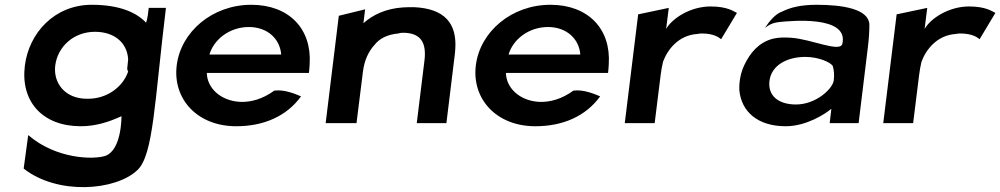

<svg xmlns="http://www.w3.org/2000/svg" viewBox="-20 -515 4183 803"><path d="M343 -102C253 -102 202 -167 211 -241C221 -319 287 -382 377 -382C460 -382 512 -335 516 -267C515 -257 514 -247 513 -237C512 -230 511 -223 516 -216C495 -153 429 -102 349 -102ZM555 196C622 132 626 -89 674 -482H602C601 -470 597 -435 591 -420C552 -462 481 -495 364 -495C207 -495 101 -376 84 -241C65 -90 158 13 318 13C380 13 436 -5 488 -29C488 -29 490 113 420 137C372 153 215 151 98 50L79 190C219 301 463 284 555 196Z M845 -210H1272C1273 -222 1275 -234 1275 -246C1285 -395 1188 -495 1031 -495C868 -495 736 -382 719 -241C702 -101 805 13 968 13C1083 13 1179 -29 1239 -112C1218 -121 1169 -142 1127 -136C1079 -101 1030 -87 984 -89C904 -93 846 -146 845 -210ZM1156 -287H856C874 -349 939 -402 1021 -402C1098 -402 1151 -353 1156 -287Z M1847 0 1880 -270C1882 -283 1883 -295 1884 -308C1892 -418 1839 -479 1712 -485C1697 -485 1680 -485 1665 -484C1592 -479 1538 -452 1500 -418L1507 -476L1397 -449L1342 0H1471L1498 -216C1504 -264 1522 -301 1547 -328C1568 -355 1602 -371 1646 -375C1652 -377 1658 -378 1665 -378C1739 -378 1765 -338 1755 -260L1723 0Z M2096 -210H2523C2524 -222 2526 -234 2526 -246C2536 -395 2439 -495 2282 -495C2119 -495 1987 -382 1970 -241C1953 -101 2056 13 2219 13C2334 13 2430 -29 2490 -112C2469 -121 2420 -142 2378 -136C2330 -101 2281 -87 2235 -89C2155 -93 2097 -146 2096 -210ZM2407 -287H2107C2125 -349 2190 -402 2272 -402C2349 -402 2402 -353 2407 -287Z M3062 -461C3049 -467 3023 -488 2952 -488C2867 -488 2791 -438 2766 -394L2777 -482L2649 -455L2593 0H2718L2743 -201C2745 -220 2749 -239 2753 -257C2773 -310 2819 -368 2897 -373C2902 -374 2908 -375 2914 -375C2968 -375 2988 -357 2996 -351Z M3252 -467C3222 -457 3197 -425 3179 -398C3197 -412 3212 -420 3241 -423C3281 -427 3531 -453 3503 -332C3494 -294 3374 -351 3290 -357C3260 -359 3238 -359 3212 -353C3152 -337 3117 -293 3093 -243C3078 -211 3071 -176 3072 -139C3080 -48 3149 13 3266 13C3353 13 3432 -39 3457 -60L3450 0H3571L3610 -320C3614 -353 3616 -383 3616 -413C3613 -477 3506 -495 3396 -495C3330 -495 3286 -484 3252 -467ZM3309 -78C3235 -78 3191 -115 3198 -176C3206 -243 3273 -277 3348 -277C3403 -277 3453 -255 3463 -239C3468 -221 3470 -200 3467 -179C3463 -144 3393 -78 3309 -78Z M4143 -461C4130 -467 4104 -488 4033 -488C3948 -488 3872 -438 3847 -394L3858 -482L3730 -455L3674 0H3799L3824 -201C3826 -220 3830 -239 3834 -257C3854 -310 3900 -368 3978 -373C3983 -374 3989 -375 3995 -375C4049 -375 4069 -357 4077 -351Z"/></svg>

Font: Bluebird
Style: ExtObl
Weight: 400
Designer: Jasper
Foundry: Cannot Into Space Fonts
Version: Version 0.98